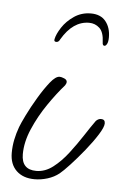

<svg xmlns="http://www.w3.org/2000/svg" viewBox="-43 -536 360 569"><g transform="rotate(5 137.0 -251.0)"><path d="M81 1Q47 1 27 -18Q7 -37 7 -71Q7 -91 11 -110.5Q15 -130 22 -149Q26 -160 38.5 -185.5Q51 -211 68 -239.5Q85 -268 101 -288Q117 -308 129 -308Q134 -308 142.5 -304.5Q151 -301 151 -294Q151 -290 147 -284Q124 -258 99 -221.5Q74 -185 57 -145.5Q40 -106 40 -70Q40 -24 84 -24Q110 -24 133.5 -42Q157 -60 178 -87.5Q199 -115 216.5 -142Q234 -169 247 -187Q254 -194 262 -194Q274 -194 274 -182Q274 -171 259.5 -148Q245 -125 224 -99Q203 -73 183.5 -52Q164 -31 154 -23Q139 -11 119.5 -5Q100 1 81 1ZM110 -410Q102 -410 104 -418Q107 -433 120 -453Q133 -473 155 -488Q177 -503 205 -503Q234 -503 249 -484.5Q264 -466 264 -437Q264 -424 260.5 -417.5Q257 -411 253 -411Q247 -411 247 -421Q246 -451 233 -463Q220 -475 202 -475Q154 -475 121 -419Q117 -410 110 -410Z"/></g></svg>

Font: Ms Madi
Style: Regular
Weight: 400
Designer: Robert E. Leuschke
Foundry: Robert E. Leuschke
Version: Version 1.010; ttfautohint (v1.8.3)